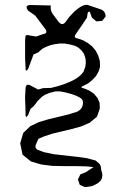

<svg xmlns="http://www.w3.org/2000/svg" viewBox="-20 -644 540 803"><path d="M364.3 -570.3 357.4 -589.8Q353.5 -601.6 346.7 -589.8L343.8 -570.3L324.2 -541L295.9 -500Q287.1 -486.3 303.7 -483.4L327.1 -475.6L347.7 -463.9L365.2 -450.2L379.9 -432.6L390.6 -412.1L397.5 -388.7L398.4 -364.3L392.6 -345.7L381.8 -326.2L366.2 -309.6L349.6 -295.9L329.1 -285.2Q309.6 -278.3 334 -273.4L354.5 -264.6L373 -252L387.7 -234.4L396.5 -213.9L397.5 -190.4L385.7 -156.2L355.5 -130.9L319.3 -115.2L280.3 -104.5L199.2 -85L166 -74.2L140.6 -63.5L129.9 -39.1Q125 -27.3 134.8 -18.6L163.1 -7.8L205.1 1L300.8 11.7L343.8 17.6L379.9 27.3L392.6 38.1Q403.3 45.9 403.3 68.4L407.2 79.1L408.2 89.8L406.2 101.6L400.4 112.3L390.6 121.1L378.9 127.9L366.2 133.8L351.6 136.7L335 138.7L313.5 128.9L305.7 106.4L316.4 85L338.9 76.2L371.1 54.7L340.8 51.8L297.9 50.8H250L199.2 49.8L152.3 43.9L109.4 31.2L74.2 2.9L64.5 -44.9L77.1 -87.9L106.4 -116.2L143.6 -133.8L183.6 -145.5L264.6 -165L299.8 -175.8Q324.2 -185.5 327.1 -210.9Q329.1 -225.6 316.4 -234.4L299.8 -243.2L278.3 -251L252 -257.8L231.4 -261.7H211.9L188.5 -255.9L168.9 -248L155.3 -239.3L144.5 -228.5L135.7 -219.7L128.9 -210L121.1 -200.2L107.4 -188.5L97.7 -163.1Q85.9 -145.5 86.9 -168L85.9 -208L85 -225.6V-242.2L85.9 -254.9L86.9 -275.4Q88.9 -295.9 106.4 -287.1L139.6 -269.5L160.2 -275.4L193.4 -276.4L220.7 -283.2L248 -292L272.5 -301.8L292 -311.5L308.6 -322.3L320.3 -333L329.1 -343.8L336.9 -364.3L338.9 -382.8L337.9 -396.5L335 -408.2L330.1 -420.9L321.3 -432.6L308.6 -444.3L294.9 -452.1L272.5 -458L250 -461.9H228.5L208 -459L188.5 -454.1L170.9 -447.3L156.2 -439.5L139.6 -424.8L120.1 -416L97.7 -355.5Q85.9 -339.8 86.9 -360.4L85.9 -380.9L85 -399.4V-475.6L85.9 -487.3Q85.9 -499 96.7 -497.1L130.9 -491.2L159.2 -501Q182.6 -504.9 168.9 -523.4L127.9 -578.1L97.7 -599.6Q80.1 -623 109.4 -623L192.4 -621.1Q189.5 -601.6 200.2 -585.9L223.6 -554.7Q241.2 -531.2 256.8 -555.7L270.5 -574.2L292 -596.7L302.7 -605.5L313.5 -613.3L323.2 -619.1L334 -623L344.7 -624L399.4 -605.5Q420.9 -598.6 421.9 -575.2L407.2 -556.6L382.8 -554.7Z"/></svg>

Font: B2 Hana
Style: Regular
Weight: 500
Version: 2020-08-05; (max)